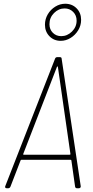

<svg xmlns="http://www.w3.org/2000/svg" viewBox="-20 -1005 494 1025"><path d="M381 -8 361 -149Q360 -152 356 -152H95Q91 -152 90 -149L36 -9Q32 0 24 0H16Q11 0 8.5 -3Q6 -6 8 -11L274 -692Q277 -700 286 -700H299Q309 -700 309 -692L411 -11V-9Q411 -5 408 -2.5Q405 0 401 0H391Q383 0 381 -8ZM107 -179H352Q354 -179 355.5 -180.5Q357 -182 356 -183L289 -648Q287 -653 284 -648L104 -183Q103 -182 104 -180.5Q105 -179 107 -179ZM220 -873Q220 -903 235 -928.5Q250 -954 275 -969.5Q300 -985 328 -985Q365 -985 389 -960.5Q413 -936 413 -899Q413 -869 397.5 -843.5Q382 -818 357 -802.5Q332 -787 304 -787Q268 -787 244 -811.5Q220 -836 220 -873ZM389 -895Q389 -923 370.5 -941.5Q352 -960 325 -960Q293 -960 268.5 -935.5Q244 -911 244 -876Q244 -848 262 -830Q280 -812 307 -812Q339 -812 364 -836.5Q389 -861 389 -895Z"/></svg>

Font: Barlow Semi Condensed Thin
Style: Italic
Weight: 250
Width: 4
Italic angle: -7°
Designer: Jeremy Tribby
Foundry: Tribby Type
Version: Version 1.408